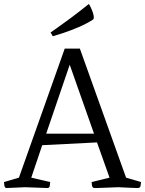

<svg xmlns="http://www.w3.org/2000/svg" viewBox="-33 -944 728 964"><path d="M2 0Q-9 1 -11 -12Q-13 -25 -13 -30L62 -52L292 -700H368L600 -52L675 -30Q675 -25 673 -12.5Q671 0 660 0Q660 0 653.5 0Q647 0 626 -1Q605 -2 561 -4Q507 -2 482 -1Q457 0 449.5 0Q442 0 442 0Q431 0 429 -12Q427 -24 427 -30L517 -52L454 -229L179 -215L124 -52L219 -30Q219 -24 217 -11.5Q215 1 204 0L93 -4ZM199 -273H439L317 -619ZM232 -762 221 -781Q221 -781 249 -800.5Q277 -820 321.5 -853Q366 -886 413 -924Q416 -921 422 -908.5Q428 -896 433 -881.5Q438 -867 438 -857Q438 -848 433 -845Q400 -824 360 -807Q320 -790 285 -778.5Q250 -767 232 -762Z"/></svg>

Font: Mate
Style: Regular
Weight: 400
Designer: Eduardo Rodriguez Tunni
Foundry: Eduardo Rodriguez Tunni
Version: Version 1.003; ttfautohint (v1.8.4.7-5d5b);gftools[0.9.24]